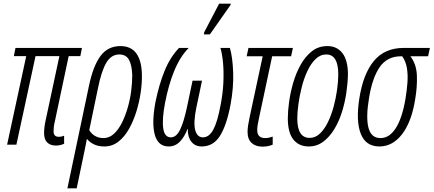

<svg xmlns="http://www.w3.org/2000/svg" viewBox="-20 -794 2380 1054"><path d="M286 5Q257 5 239.5 -11.5Q222 -28 222 -64Q222 -78 224 -95.5Q226 -113 230 -131L306 -486H175L70 0H19L124 -486H56L65 -531H430L421 -486H357L281 -127Q277 -111 275.5 -98Q274 -85 274 -73Q274 -43 303 -43Q311 -43 319 -45Q327 -47 332 -49V-5Q312 5 286 5Z M468 -321Q491 -432 531.5 -486.5Q572 -541 641 -541Q700 -541 729 -500Q758 -459 759 -382Q760 -340 752.5 -287.5Q745 -235 729 -183Q713 -131 688.5 -87Q664 -43 630 -16.5Q596 10 553 10Q519 10 495 -2Q471 -14 457 -32Q455 -18 451.5 -3Q448 12 445 29L401 240H350ZM548 -36Q580 -36 605.5 -59.5Q631 -83 650 -121.5Q669 -160 682 -206Q695 -252 700.5 -297.5Q706 -343 706 -381Q704 -437 688 -466Q672 -495 635 -495Q590 -495 563 -448.5Q536 -402 517 -306L470 -80Q480 -61 500.5 -48.5Q521 -36 548 -36Z M906 10Q848 10 830 -53.5Q812 -117 833 -232Q853 -330 883.5 -405Q914 -480 963 -531H1016Q968 -482 936.5 -405Q905 -328 886 -229Q869 -140 876 -90Q883 -40 918 -40Q948 -40 968.5 -82Q989 -124 1006 -204L1037 -351H1089L1058 -204Q1041 -121 1051.5 -80.5Q1062 -40 1094 -40Q1128 -40 1151 -82.5Q1174 -125 1191 -218Q1203 -278 1206 -337.5Q1209 -397 1204.5 -447.5Q1200 -498 1190 -531H1242Q1257 -480 1260 -396Q1263 -312 1245 -217Q1224 -106 1187.5 -48Q1151 10 1087 10Q1051 10 1030.5 -16Q1010 -42 1011 -85H1009Q993 -43 967.5 -16.5Q942 10 906 10ZM1099 -605 1101 -617 1183 -774H1247L1245 -766L1132 -605Z M1421 11Q1383 11 1361 -9.5Q1339 -30 1339 -71Q1339 -98 1350 -149L1422 -485H1334L1344 -531H1588L1578 -485H1474L1401 -142Q1397 -122 1394.5 -108Q1392 -94 1392 -80Q1392 -36 1436 -36Q1447 -36 1457.5 -38.5Q1468 -41 1477 -44V0Q1452 11 1421 11Z M1675 10Q1621 10 1590.5 -28Q1560 -66 1560 -145Q1560 -183 1567 -234.5Q1574 -286 1589.5 -339.5Q1605 -393 1630.5 -438.5Q1656 -484 1692 -512.5Q1728 -541 1777 -541Q1830 -541 1860 -502Q1890 -463 1890 -385Q1889 -337 1881 -283Q1873 -229 1856.5 -177Q1840 -125 1814 -83Q1788 -41 1753.5 -15.5Q1719 10 1675 10ZM1680 -37Q1711 -37 1736 -60.5Q1761 -84 1780 -123Q1799 -162 1811.5 -208.5Q1824 -255 1830.5 -301.5Q1837 -348 1837 -386Q1837 -495 1771 -495Q1738 -495 1712 -469.5Q1686 -444 1667 -403Q1648 -362 1636 -314Q1624 -266 1618 -221Q1612 -176 1612 -144Q1612 -37 1680 -37Z M2063 10Q1987 10 1960 -61Q1933 -132 1953 -256Q1974 -389 2033 -460Q2092 -531 2197 -531H2340L2330 -485H2233Q2266 -442 2268.5 -380Q2271 -318 2259 -248Q2239 -124 2187 -57Q2135 10 2063 10ZM2069 -36Q2118 -36 2153 -91Q2188 -146 2206 -252Q2213 -295 2216.5 -338Q2220 -381 2214 -419Q2208 -457 2188 -485H2181Q2106 -485 2065 -426.5Q2024 -368 2006 -257Q1988 -151 2002.5 -93.5Q2017 -36 2069 -36Z"/></svg>

Font: Noto Sans ExtraCondensed Light
Style: Italic
Weight: 300
Width: 2
Italic angle: -12°
Designer: Monotype Design Team
Foundry: Monotype Imaging Inc.
Version: Version 2.013; ttfautohint (v1.8.4.7-5d5b)